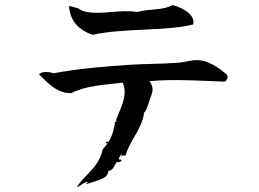

<svg xmlns="http://www.w3.org/2000/svg" viewBox="-20 -709 1040 771"><path d="M756 -611C765 -649 715 -678 672 -689C634 -666 590 -676 531 -661C456 -673 376 -645 313 -665C305 -667 299 -674 292 -676C276 -681 267 -683 257 -685C262 -619 301 -588 351 -569C473 -597 651 -583 756 -611ZM891 -409C858 -438 810 -473 757 -467C739 -465 718 -459 695 -457C628 -452 567 -453 504 -449C409 -443 300 -434 196 -415C182 -419 148 -426 137 -410C172 -377 207 -334 266 -335C320 -363 390 -368 473 -377C496 -323 460 -269 445 -224C445 -224 451 -224 451 -221H442C440 -199 432 -165 417 -141C410 -136 406 -145 406 -135C407 -130 414 -135 414 -135C406 -127 400 -117 392 -108C387 -82 375 -61 361 -42C337 -11 306 13 289 42C298 43 319 18 333 23C333 28 325 25 327 31C343 24 365 19 383 12C401 4 415 -5 415 -23C436 -23 442 -53 450 -59C450 -59 459 -55 467 -63C470 -74 456 -64 457 -71C459 -77 466 -93 469 -89C469 -89 465 -82 469 -81C473 -86 479 -86 484 -84C502 -148 548 -186 559 -257C569 -266 573 -284 581 -307C593 -341 600 -356 580 -383C669 -392 788 -385 883 -381C889 -385 899 -397 891 -409Z"/></svg>

Font: Yuji Syuku Std R
Style: Regular
Weight: 400
Designer: Kataoka Yuji
Foundry: Kinuta Font Factory
Version: Version 3.000;hotconv 1.0.111;makeotfexe 2.5.65597